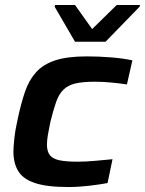

<svg xmlns="http://www.w3.org/2000/svg" viewBox="-20 -745 584 773"><path d="M255 8Q169 8 121 -8Q73 -24 53.5 -56Q34 -88 34 -135Q34 -153 38 -189.5Q42 -226 52 -269Q65 -330 81 -376.5Q97 -423 125.5 -454.5Q154 -486 202.5 -502Q251 -518 330 -518Q378 -518 427.5 -514Q477 -510 513 -502L491 -405Q466 -409 430.5 -412.5Q395 -416 362 -416Q313 -416 283.5 -409Q254 -402 235.5 -384Q217 -366 206 -334.5Q195 -303 183 -255Q177 -226 173 -203Q169 -180 169 -163Q169 -135 181 -120Q193 -105 220.5 -99.5Q248 -94 293 -94Q324 -94 363 -97.5Q402 -101 433 -104L413 -8Q381 -2 338 3Q295 8 255 8ZM282 -577 200 -718 202 -725H282L351 -628L450 -725H544L542 -718L405 -577Z"/></svg>

Font: Saira Expanded SemiBold
Style: Italic
Weight: 600
Width: 7
Italic angle: -12°
Designer: Hector Gatti with collaboration of the Omnibus-Type team
Foundry: Omnibus-Type
Version: Version 1.101